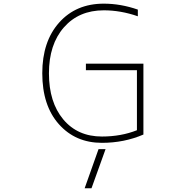

<svg xmlns="http://www.w3.org/2000/svg" viewBox="-20 -762 1040 1040"><path d="M438.5 257.8 513.7 45.9H551.8L475.6 257.8ZM542 -706.1Q407.2 -706.1 326.2 -613.8Q245.1 -521.5 245.1 -364.7Q245.1 -208 322.8 -115.2Q400.4 -22.5 532.2 -22.5Q635.7 -22.5 721.7 -56.6V-381.8H445.3V-417H756.8V-33.2Q652.3 11.7 532.2 11.7Q388.7 11.7 298.8 -89.4Q209 -190.4 209 -365.2Q209 -537.1 300.3 -639.6Q391.6 -742.2 542 -742.2Q633.8 -742.2 726.6 -710V-673.8Q633.8 -706.1 542 -706.1Z"/></svg>

Font: GenEi Gothic M ExtraLight
Style: Regular
Weight: 200
Designer: o_tamon (Modified); [Source Han Sans]
Ryoko NISHIZUKA  (kana & ideographs); Paul D. Hunt (Latin, Greek & Cyrillic); Wenl
Version: Version 1.1a;Original Version 1.004